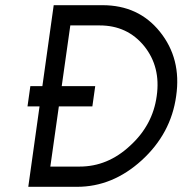

<svg xmlns="http://www.w3.org/2000/svg" viewBox="-20 -720 703 740"><path d="M364 -622Q471 -622 536 -542Q600 -462 584 -350Q569 -238 481 -158Q395 -78 287 -78H174L251 -622ZM375 -700H187L89 0H277Q414 0 526 -102Q582 -153 615.5 -215Q649 -277 659 -350Q680 -494 596 -598Q514 -700 375 -700ZM86 -310H336L347 -388H97Z"/></svg>

Font: Unageo
Style: Regular-Italic
Weight: 400
Designer: Richard Sepsi
Foundry: Richard Sepsi
Version: Version 2.000